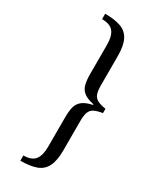

<svg xmlns="http://www.w3.org/2000/svg" viewBox="-239 -823 873 1077"><g transform="rotate(30 197.5 -285.0)"><path d="M297 -284V-288Q254 -297 232 -314Q210 -331 203 -358.5Q196 -386 196 -425V-616Q196 -671 174.5 -698.5Q153 -726 100 -726V-761Q163 -761 202.5 -746.5Q242 -732 261 -695Q280 -658 280 -590V-401Q280 -364 288 -344Q296 -324 315.5 -314.5Q335 -305 368 -300V-272Q335 -267 315.5 -257.5Q296 -248 288 -228Q280 -208 280 -171V19Q280 87 261 124.5Q242 162 202.5 176.5Q163 191 100 191V157Q153 157 174.5 129Q196 101 196 45V-146Q196 -186 203 -213Q210 -240 232 -257.5Q254 -275 297 -284Z"/></g></svg>

Font: Tiro Bangla
Style: Italic
Weight: 400
Italic angle: -11°
Designer: Bangla: John Hudson & Fiona Ross, assisted by Neelakash Kshetrimayum. Latin: John Hudson with Paul Hanslow, assisted by 
Foundry: Tiro Typeworks Ltd.
Version: Version 1.60